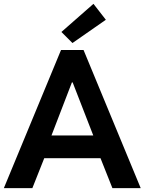

<svg xmlns="http://www.w3.org/2000/svg" viewBox="-21 -980 753 1000"><path d="M296.9 -719.7H414.1L711.9 0H564.5L502.4 -156.2H209.5L147.5 0H-1ZM298.8 -813.5 465.8 -960 530.3 -877 356.4 -755.9ZM464.8 -274.4 357.4 -550.8H353.5L247.1 -274.4Z"/></svg>

Font: Reddit Sans Fudge
Style: Bold
Weight: 700
Designer: Stephen Hutchings
Foundry: Reddit
Version: Version 1.013